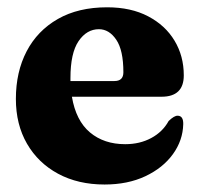

<svg xmlns="http://www.w3.org/2000/svg" viewBox="-20 -494 547 526"><path d="M483.5 -287.5Q483.5 -229 422.5 -229H177Q188 -163.5 226.5 -131.2Q265 -99 323 -99Q363 -99 394.2 -115.8Q425.5 -132.5 442 -162.5Q457.5 -177.5 467 -177Q482.5 -176.5 482 -154Q481 -109.5 453.8 -71.8Q426.5 -34 378.2 -11.2Q330 11.5 266.5 11.5Q194 11.5 139.2 -18Q84.5 -47.5 54 -100.2Q23.5 -153 23.5 -223Q23.5 -297 53 -353.5Q82.5 -410 138.5 -442Q194.5 -474 273.5 -474Q339 -474 386 -449.2Q433 -424.5 458.2 -382.5Q483.5 -340.5 483.5 -287.5ZM173 -280Q173 -275.5 173 -272H293.5Q318 -272 318 -296Q318 -356.5 298.5 -385.2Q279 -414 251 -414Q217.5 -414 195.2 -381.2Q173 -348.5 173 -280Z"/></svg>

Font: Fraunces 72pt Soft
Style: Bold
Weight: 700
Version: Version 1.000;[b76b70a41]